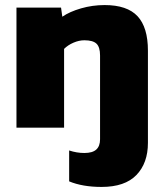

<svg xmlns="http://www.w3.org/2000/svg" viewBox="-20 -504 644 758"><path d="M253 212V90Q283 100 313 100Q345 100 360 86.5Q375 73 375 46V-285Q375 -318 361 -331.5Q347 -345 313 -345Q292 -345 270 -335.5Q248 -326 233 -311V0H45V-474H221L226 -438Q255 -458 300 -471Q345 -484 393 -484Q482 -484 523 -440Q564 -396 564 -304V60Q564 140 518.5 187Q473 234 381 234Q306 234 253 212Z"/></svg>

Font: Kanit Bold
Style: Regular
Weight: 700
Designer: Katatrad Team
Foundry: CadsonDemak
Version: Version 1.000